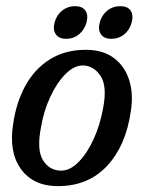

<svg xmlns="http://www.w3.org/2000/svg" viewBox="-20 -610 478 638"><path d="M265.5 -444.5Q321.5 -444.5 358 -417.5Q394.5 -390.5 409.2 -344Q424 -297.5 414.5 -239.5Q398.5 -126 335.8 -58.8Q273 8.5 172.5 8.5Q91 8.5 50 -47.8Q9 -104 23.5 -196.5Q33.5 -268.5 64 -324.5Q94.5 -380.5 145.2 -412.5Q196 -444.5 265.5 -444.5ZM183 -43Q213 -43 241.2 -71.8Q269.5 -100.5 291 -147.5Q312.5 -194.5 322.5 -250Q337 -324 313.8 -358.2Q290.5 -392.5 255 -392.5Q226 -392.5 197.2 -363.5Q168.5 -334.5 146.8 -287.5Q125 -240.5 116 -186Q101.5 -111 123.2 -77Q145 -43 183 -43ZM200 -481Q176 -481 165.5 -496Q155 -511 161.5 -535.5Q168 -560 186.5 -574.8Q205 -589.5 229.5 -589.5Q253.5 -589.5 263.8 -574.8Q274 -560 267.5 -535.5Q261 -511.5 242.8 -496.2Q224.5 -481 200 -481ZM350 -481Q326 -481 315.5 -496Q305 -511 311.5 -535.5Q318 -560 336.5 -574.8Q355 -589.5 379.5 -589.5Q404 -589.5 414 -574.8Q424 -560 417.5 -535.5Q411.5 -511.5 393.2 -496.2Q375 -481 350 -481Z"/></svg>

Font: Fraunces 144pt SuperSoft
Style: Italic
Weight: 400
Italic angle: -16°
Version: Version 1.000;[b76b70a41]